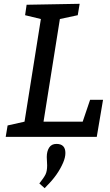

<svg xmlns="http://www.w3.org/2000/svg" viewBox="-20 -720 577 1010"><path d="M489 0H10L20 -60L109 -80L195 -620L112 -640L120 -695L399 -700L389 -640L295 -620L209 -80H415L454 -195H522ZM226 106Q226 76 238.5 56.5Q251 37 277 37Q324 37 324 85Q324 108 312 136Q284 201 226 258L215 270L187 245Q211 215 219.5 197.5Q228 180 228 150Z"/></svg>

Font: Bitter
Style: Italic
Weight: 400
Italic angle: -9°
Designer: Sol Matas
Foundry: Sol Matas
Version: Version 1.001